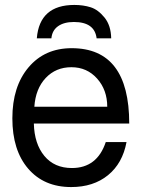

<svg xmlns="http://www.w3.org/2000/svg" viewBox="-20 -734 573 777"><path d="M503 -234H117Q119 -152 159.5 -103Q200 -54 271 -54Q373 -54 408 -159H492Q476 -73 417 -25Q358 23 268 23Q158 23 94 -51.5Q30 -126 30 -255Q30 -384 95.5 -461.5Q161 -539 270 -539Q503 -539 503 -234ZM119 -302H414Q414 -370 373 -416Q332 -462 269 -462Q206 -462 165 -418.5Q124 -375 119 -302ZM430 -579H371Q363 -645 279 -645Q239 -645 215 -628Q191 -611 188 -579H129Q140 -714 281 -714Q317 -714 347 -704.5Q377 -695 403 -663Q429 -631 430 -579Z"/></svg>

Font: ColatingCofangSans
Style: Regular
Weight: 400
Foundry: GNU
Version: Version 412.227;June 27, 2022;FontCreator 11.0.0.2412 32-bit